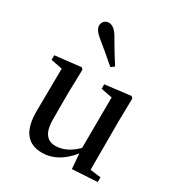

<svg xmlns="http://www.w3.org/2000/svg" viewBox="-197 -974 1050 1123"><g transform="rotate(30 328.0 -412.5)"><path d="M348 -619 317 -645 285 -673Q246 -706 217 -729Q169 -767 169 -796Q169 -816 182 -829Q195 -840 212 -840Q247 -840 277 -789Q326 -704 370 -636ZM620 -32V0L451 10L443 -91Q358 15 251 15Q100 15 103 -186L106 -469L29 -484V-515L204 -535L214 -524L210 -367V-186Q210 -59 299 -59Q373 -59 441 -127L443 -469L367 -484V-514L540 -535L551 -524L548 -367V-41Z"/></g></svg>

Font: `n[OS CN SemiBold
Style: <[WOS[P|ûg*[NI>           
Weight: 600
Designer: Ryoko NISHIZUKA ¬âXZm¬º[P (kana & ideographs); Frank Grie√ühammer (Latin, Greek & Cyrillic); Wenlong ZHANG _ e¬á¬ü¬ô (b
Foundry: Adobe Systems Incorporated
Version: Version 1.00 April 7, 2017, initial release